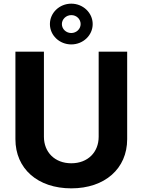

<svg xmlns="http://www.w3.org/2000/svg" viewBox="-20 -1006 769 1036"><path d="M364.7 -766.3C428.3 -766.3 480.1 -815.3 480.1 -876.1C480.1 -936.8 428.3 -986.2 364.7 -986.2C300.8 -986.2 249.3 -936.8 249.3 -876.1C249.3 -815.3 300.8 -766.3 364.7 -766.3ZM364.7 -827.8C336.6 -827.8 313.9 -849.4 313.9 -876.1C313.9 -902.7 337 -924.4 364.7 -924.4C392.8 -924.7 415.1 -902.7 415.1 -876.1C415.1 -849.4 392.4 -828.1 364.7 -827.8ZM512.4 -727.3V-268.1C512.4 -185 454.2 -125 364.7 -125C275.6 -125 217 -185 217 -268.1V-727.3H63.2V-255C63.2 -95.9 183.2 10.3 364.7 10.3C545.5 10.3 666.2 -95.9 666.2 -255V-727.3Z"/></svg>

Font: TID UI
Style: Bold
Weight: 700
Designer: The TID Project Authors
Foundry: Bakken & Bæck
Version: Version 1.001;hotconv 1.0.109;makeotfexe 2.5.65596